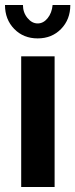

<svg xmlns="http://www.w3.org/2000/svg" viewBox="-24 -750 302 770"><path d="M195 0H61V-524H195ZM187 -730H258Q258 -672 221 -634Q184 -596 127 -596Q70 -596 33 -634Q-4 -672 -4 -730H68Q68 -700 86 -678Q104 -656 127 -656Q150 -656 167 -677Q184 -698 187 -730Z"/></svg>

Font: Raleway
Style: Bold
Weight: 700
Designer: Matt McInerney, Pablo Impallari, Rodrigo Fuenzalida
Foundry: Matt McInerney, Pablo Impallari, Rodrigo Fuenzalida
Version: Version 3.000